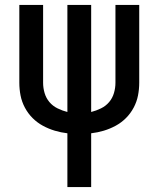

<svg xmlns="http://www.w3.org/2000/svg" viewBox="-20 -540 640 775"><path d="M252 215V-2Q226 -5 201 -12.5Q176 -20 153 -32.5Q130 -45 111.5 -63.5Q93 -82 80.5 -105.5Q68 -129 63 -154.5Q58 -180 58 -206V-520H154V-206Q154 -185 160 -164.5Q166 -144 179.5 -128Q193 -112 212.5 -102.5Q232 -93 252 -88V-520H348V-88Q368 -93 387.5 -102.5Q407 -112 420.5 -128Q434 -144 440 -164.5Q446 -185 446 -206V-520H542V-206Q542 -180 537 -154.5Q532 -129 519.5 -105.5Q507 -82 488.5 -63.5Q470 -45 447 -32.5Q424 -20 399 -12.5Q374 -5 348 -2V215Z"/></svg>

Font: Iosevka Fixed Curly Md Ex
Style: Regular
Weight: 500
Width: 7
Monospace: yes
Designer: Belleve Invis
Foundry: Belleve Invis
Version: Version 30.1.2